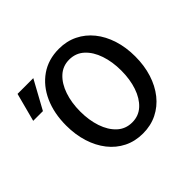

<svg xmlns="http://www.w3.org/2000/svg" viewBox="-182 -1062 1363 1363"><g transform="rotate(-45 500.0 -380.0)"><path d="M550.8 -804.2Q628.4 -804.2 691.9 -772.9Q755.4 -741.7 801 -685.1Q846.7 -628.4 871.3 -551.3Q896 -474.1 896 -382.3Q896 -290 871.3 -212.4Q846.7 -134.8 800.8 -77.1Q754.9 -19.5 690.9 12.2Q627 43.9 548.3 43.9Q469.2 43.9 405.3 12Q341.3 -20 295.9 -77.6Q250.5 -135.3 226.1 -212.9Q201.7 -290.5 201.7 -382.3Q201.7 -504.9 244.4 -600.1Q287.1 -695.3 365.5 -749.8Q443.8 -804.2 550.8 -804.2ZM60.1 -571.3 116.7 -785.2H274.9L157.7 -571.3ZM547.9 -698.2Q483.4 -698.2 437.5 -655.8Q391.6 -613.3 367.2 -541.5Q342.8 -469.7 342.8 -381.8Q342.8 -294.9 366.9 -223.1Q391.1 -151.4 437.3 -108.6Q483.4 -65.9 549.8 -65.9Q615.2 -65.9 660.9 -108.2Q706.5 -150.4 730.7 -221.9Q754.9 -293.5 754.9 -381.8Q754.9 -469.7 730.5 -541.5Q706.1 -613.3 659.9 -655.8Q613.8 -698.2 547.9 -698.2Z"/></g></svg>

Font: BIZ UDGothic
Style: Bold
Weight: 700
Monospace: yes
Designer: TypeBank Co., Ltd.
Foundry: Morisawa Inc.
Version: Version 1.05